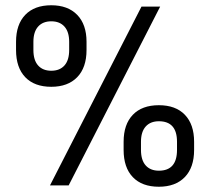

<svg xmlns="http://www.w3.org/2000/svg" viewBox="-20 -705 800 730"><path d="M309 -546V-515Q309 -448 273.5 -411.5Q238 -375 175 -375Q111 -375 76 -411.5Q41 -448 41 -515V-546Q41 -612 76 -648.5Q111 -685 175 -685Q238 -685 273.5 -648.5Q309 -612 309 -546ZM518 -680H589L241 0H170ZM243 -546Q243 -584 225 -604Q207 -624 175 -624Q143 -624 125 -604Q107 -584 107 -546V-515Q107 -476 125 -456Q143 -436 175 -436Q207 -436 225 -456Q243 -476 243 -515ZM718 -166V-135Q718 -68 682.5 -31.5Q647 5 584 5Q520 5 485 -31.5Q450 -68 450 -135V-166Q450 -232 485 -268.5Q520 -305 584 -305Q648 -305 683 -268.5Q718 -232 718 -166ZM653 -166Q653 -244 584 -244Q552 -244 534 -224Q516 -204 516 -166V-135Q516 -96 534 -76Q552 -56 584 -56Q653 -56 653 -135Z"/></svg>

Font: Inria Sans
Style: Regular
Weight: 400
Designer: Black Foundry Team
Foundry: Black Foundry
Version: Version 1.2; ttfautohint (v1.8.3)